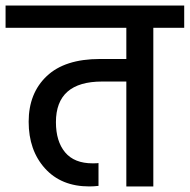

<svg xmlns="http://www.w3.org/2000/svg" viewBox="-44 -670 682 690"><path d="M618 -650V-570H507V0H410V-377H323Q157 -377 157 -231Q157 -162 190 -122.5Q223 -83 289 -83Q305 -83 310 -84V-2Q292 0 277 0Q176 0 117.5 -65Q59 -130 59 -232.5Q59 -335 124 -396.5Q189 -458 315 -458H410V-570H-24V-650Z"/></svg>

Font: Hind Medium
Style: Regular
Weight: 500
Designer: Manushi Parikh, Satya Rajpurohit
Foundry: Indian Type Foundry
Version: Version 1.201;PS 1.0;hotconv 1.0.78;makeotf.lib2.5.61930; tt